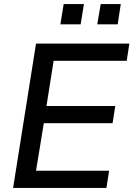

<svg xmlns="http://www.w3.org/2000/svg" viewBox="-20 -918 652 938"><path d="M44 0 156 -705H612L599 -621H242L207 -400H543L530 -316H194L156 -84H513L500 0ZM455 -799 472 -898H570L555 -799ZM275 -799 291 -898H390L374 -799Z"/></svg>

Font: Nunito Sans 12pt ExtraLight 12pt SemiBold
Style: Italic
Weight: 600
Italic angle: -9°
Version: Version 3.101;gftools[0.9.27]